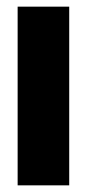

<svg xmlns="http://www.w3.org/2000/svg" viewBox="-20 -557 261 577"><path d="M33 0V-537H188V0Z"/></svg>

Font: Mona Sans Condensed ExtraBold
Style: Regular
Weight: 800
Width: 3
Designer: Deni Anggara
Foundry: GitHub
Version: Version 1.001;gftools[0.9.33]